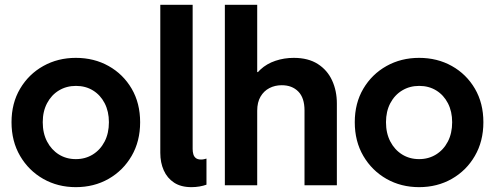

<svg xmlns="http://www.w3.org/2000/svg" viewBox="-20 -772 2062 800"><path d="M296 7.8Q221 7.8 160.3 -26.6Q99.5 -61.1 63.8 -122.2Q28 -183.2 28 -262.8Q28 -342.1 63.8 -402.5Q99.5 -462.9 160.3 -496.9Q221 -530.9 296 -530.9Q372 -530.9 432.6 -496.9Q493.2 -462.9 528.6 -402.5Q563.9 -342.1 563.9 -262.8Q563.9 -183.2 528.4 -122.2Q492.8 -61.1 432.2 -26.6Q371.6 7.8 296 7.8ZM296 -109Q335.5 -109 366.7 -128.3Q398 -147.7 415.9 -182.2Q433.8 -216.8 433.8 -262.8Q433.8 -307.4 416.3 -341.5Q398.8 -375.7 367.8 -394.9Q336.9 -414.1 296.5 -414.1Q257 -414.1 225.6 -395.2Q194.2 -376.3 176.2 -342.1Q158.1 -307.9 158.1 -262.8Q158.1 -216.8 176.2 -182.2Q194.3 -147.7 225.4 -128.3Q256.5 -109 296 -109Z M777.6 7.8Q734.1 7.8 705.4 -11Q676.7 -29.8 662.3 -62.2Q647.9 -94.5 647.9 -135.1V-752H782.7V-151.3Q782.7 -139.6 785.5 -129.6Q788.3 -119.6 795.8 -113.5Q803.4 -107.3 818 -107.3Q825.2 -107.3 830.7 -108.7Q836.1 -110 840.3 -111.2V-2.5Q827.7 2.1 811.2 5Q794.7 7.8 777.6 7.8Z M916.9 0V-752H1051.7V-471.8H1077.3L1029.3 -422.1Q1039 -458.1 1065.2 -482.3Q1091.4 -506.6 1127.6 -518.7Q1163.8 -530.9 1204 -530.9Q1264.4 -530.9 1304.3 -505.3Q1344.1 -479.8 1363.8 -436.7Q1383.6 -393.7 1383.6 -340.9V0H1248.8V-311.7Q1248.8 -364.4 1222.9 -390.6Q1197 -416.9 1154 -416.9Q1125.5 -416.9 1102.4 -404.9Q1079.3 -392.9 1065.5 -369.3Q1051.7 -345.7 1051.7 -310.6V0Z M1726.2 7.8Q1651.2 7.8 1590.4 -26.6Q1529.7 -61.1 1493.9 -122.2Q1458.2 -183.2 1458.2 -262.8Q1458.2 -342.1 1493.9 -402.5Q1529.7 -462.9 1590.4 -496.9Q1651.2 -530.9 1726.2 -530.9Q1802.2 -530.9 1862.8 -496.9Q1923.4 -462.9 1958.8 -402.5Q1994.1 -342.1 1994.1 -262.8Q1994.1 -183.2 1958.5 -122.2Q1923 -61.1 1862.3 -26.6Q1801.7 7.8 1726.2 7.8ZM1726.2 -109Q1765.7 -109 1796.9 -128.3Q1828.2 -147.7 1846.1 -182.2Q1864 -216.8 1864 -262.8Q1864 -307.4 1846.5 -341.5Q1829 -375.7 1798 -394.9Q1767 -414.1 1726.7 -414.1Q1687.1 -414.1 1655.8 -395.2Q1624.4 -376.3 1606.3 -342.1Q1588.3 -307.9 1588.3 -262.8Q1588.3 -216.8 1606.4 -182.2Q1624.4 -147.7 1655.6 -128.3Q1686.7 -109 1726.2 -109Z"/></svg>

Font: Reddit Sans
Style: Regular
Weight: 400
Designer: Stephen Hutchings
Foundry: Reddit
Version: Version 1.014